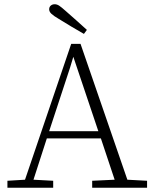

<svg xmlns="http://www.w3.org/2000/svg" viewBox="-20 -886 726 906"><path d="M310 -565 212 -267H444L326 -618ZM15 0V-33L98 -38L316 -679H360L581 -38L674 -33V0H415V-33L521 -38L456 -233H201L138 -38L231 -33V0ZM390 -745 376 -726Q346 -743 316 -761Q286 -779 257 -797Q233 -811 222.5 -821Q212 -831 212 -842Q212 -853 219.5 -859.5Q227 -866 238 -866Q249 -866 259.5 -859Q270 -852 289 -835Q314 -813 339.5 -790.5Q365 -768 390 -745Z"/></svg>

Font: Source Serif 4 SmText Light
Style: Regular
Weight: 300
Designer: Frank Grießhammer
Foundry: Adobe
Version: Version 4.005;hotconv 1.1.0;makeotfexe 2.6.0